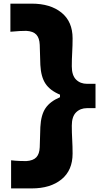

<svg xmlns="http://www.w3.org/2000/svg" viewBox="-20 -902 568 1064"><path d="M41.5 142.1V-13.7Q67.9 -10.7 89.4 -10Q110.8 -9.3 125.5 -9.3Q163.6 -11.7 181.2 -30.3Q198.7 -48.8 200.2 -85.9L203.6 -197.8Q207 -265.1 232.2 -302.5Q257.3 -339.8 312.5 -363.3V-377.4Q257.3 -400.4 232.2 -438.2Q207 -476.1 203.6 -542L200.2 -653.8Q198.7 -691.4 181.2 -710.2Q163.6 -729 125.5 -731Q110.8 -731 88.6 -730Q66.4 -729 37.6 -726.1V-881.8H155.8Q259.3 -881.8 320.8 -832Q382.3 -782.2 382.3 -689.5Q382.3 -650.4 380.1 -612.1Q377.9 -573.7 377.9 -534.7Q377.9 -484.4 401.6 -460.9Q425.3 -437.5 462.4 -437.5H509.3V-302.7H462.4Q425.3 -302.7 401.6 -279.3Q377.9 -255.9 377.9 -205.6Q377.9 -167 380.1 -128.4Q382.3 -89.8 382.3 -50.8Q382.3 42 320.8 92Q259.3 142.1 155.8 142.1Z"/></svg>

Font: Pinar-DS4-FD ExtraBold
Style: Regular
Weight: 800
Designer: Amin Abedi
Version: Version 3.000